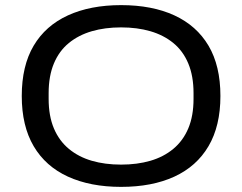

<svg xmlns="http://www.w3.org/2000/svg" viewBox="-20 -718 946 750"><path d="M453 12Q333 12 245.5 -28Q158 -68 111.5 -147Q65 -226 65 -343Q65 -461 111.5 -539.5Q158 -618 245.5 -658Q333 -698 453 -698Q574 -698 661 -658Q748 -618 794.5 -539.5Q841 -461 841 -343Q841 -226 794.5 -147Q748 -68 661 -28Q574 12 453 12ZM453 -75Q516 -75 567.5 -90Q619 -105 657 -136.5Q695 -168 715.5 -216.5Q736 -265 736 -332V-354Q736 -421 715.5 -470Q695 -519 657 -550Q619 -581 567.5 -596Q516 -611 453 -611Q390 -611 338.5 -596Q287 -581 249 -550Q211 -519 190.5 -470Q170 -421 170 -354V-332Q170 -265 190.5 -216.5Q211 -168 249 -136.5Q287 -105 338.5 -90Q390 -75 453 -75Z"/></svg>

Font: Archivo SemiExpanded
Style: Regular
Weight: 400
Width: 6
Designer: Hector Gatti
Foundry: Omnibus-Type
Version: Version 2.001